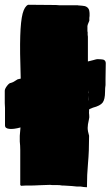

<svg xmlns="http://www.w3.org/2000/svg" viewBox="-20 -771 464 806"><path d="M345 15 331 14 318 12H302Q295 11 282 10Q269 9 250 8Q238 8 235 7Q232 6 222 6H200L190 5Q162 6 147.5 6.5Q133 7 125 7.5Q117 8 106 8H86L68 9L65 5V-142Q65 -150 64.5 -159.5Q64 -169 63 -177V-201L66 -236Q37 -228 19 -230Q1 -232 1 -244V-318Q0 -326 0 -338Q0 -350 0 -390Q0 -398 9.5 -410.5Q19 -423 26 -423Q34 -425 43.5 -431.5Q53 -438 54 -438L67 -441Q63 -558 65 -620.5Q67 -683 75 -714Q83 -744 98 -751L215 -750Q220 -749 228 -749Q236 -749 258 -749H306Q308 -748 313 -748Q318 -748 325 -747Q348 -746 354 -729Q356 -720 356 -714.5Q356 -709 356 -704L355 -696V-684Q352 -677 349 -669.5Q346 -662 347 -654V-639Q348 -638 348 -635.5Q348 -633 348 -625L349 -617V-513L357 -515Q359 -516 361 -516Q363 -516 365 -517Q367 -517 371 -518.5Q375 -520 380 -521Q389 -524 404 -522Q424 -522 424 -505L423 -440V-414Q422 -409 421.5 -401.5Q421 -394 421 -386Q421 -354 411 -340.5Q401 -327 370 -319Q369 -319 363 -316L358 -314Q357 -313 356 -313Q354 -311 354 -311V-304Q353 -298 354.5 -288.5Q356 -279 353 -268Q348 -247 348 -234Q348 -221 354 -201Q354 -135 349.5 -86.5Q345 -38 345 15ZM350 -382Q350 -380 351 -379L350 -392ZM351 -354Q351 -352 351.5 -350Q352 -348 352 -346L351 -370Q351 -369 351 -366Q351 -363 351 -354Z"/></svg>

Font: Sigmar
Style: Regular
Weight: 400
Designer: Vernon Adams
Foundry: Vernon Adams
Version: Version 1.000; ttfautohint (v1.8.4.7-5d5b);gftools[0.9.24]